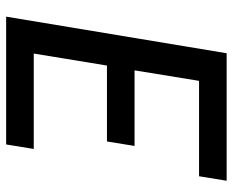

<svg xmlns="http://www.w3.org/2000/svg" viewBox="-88 -688 775 640"><g transform="rotate(90 300.0 -367.5)"><path d="M35 0 157 -735H582L567 -643H249L214 -428H466L451 -336H198L158 -92H476L461 0Z"/></g></svg>

Font: Iosevka SS04 SmBd Ex Obl
Style: Regular
Weight: 600
Width: 7
Italic angle: -9°
Monospace: yes
Designer: Belleve Invis
Foundry: Belleve Invis
Version: Version 19.0.0; ttfautohint (v1.8.4)